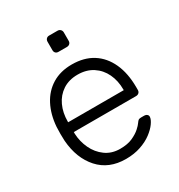

<svg xmlns="http://www.w3.org/2000/svg" viewBox="-171 -826 887 951"><g transform="rotate(-30 273.0 -350.0)"><path d="M274 10Q177 10 120 -53.5Q63 -117 55 -220Q54 -235 54 -260Q54 -285 55 -300Q60 -368 87 -420Q114 -472 161.5 -501Q209 -530 274 -530Q344 -530 393 -499Q442 -468 468.5 -410Q495 -352 495 -272V-257Q495 -247 488.5 -241Q482 -235 472 -235H116Q116 -235 116 -231Q116 -227 116 -225Q118 -180 137 -139.5Q156 -99 191 -73.5Q226 -48 274 -48Q317 -48 345.5 -61Q374 -74 391 -89.5Q408 -105 413 -113Q422 -126 427 -128.5Q432 -131 443 -131H459Q468 -131 474.5 -125.5Q481 -120 480 -111Q479 -97 464.5 -76.5Q450 -56 423.5 -36Q397 -16 359 -3Q321 10 274 10ZM116 -291H434V-295Q434 -345 415 -385Q396 -425 360 -448.5Q324 -472 274 -472Q224 -472 188.5 -448.5Q153 -425 134.5 -385Q116 -345 116 -295ZM249 -617Q239 -617 233 -623Q227 -629 227 -639V-687Q227 -697 233 -703.5Q239 -710 249 -710H297Q307 -710 313.5 -703.5Q320 -697 320 -687V-639Q320 -629 313.5 -623Q307 -617 297 -617Z"/></g></svg>

Font: Rubik Light
Style: Regular
Weight: 300
Designer: Hubert and Fischer
Foundry: Hubert and Fischer
Version: Version 2.300;gftools[0.9.30]